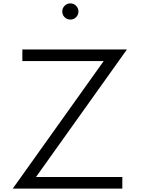

<svg xmlns="http://www.w3.org/2000/svg" viewBox="-20 -1118 833 1138"><path d="M55.5 0H705V-69H193.5L732.5 -825H112.5V-756H594.5ZM397 -1002Q417 -1002 431 -1016Q445 -1030 445 -1050Q445 -1069.5 431 -1083.8Q417 -1098 397 -1098Q377 -1098 363 -1083.8Q349 -1069.5 349 -1050Q349 -1030 363 -1016Q377 -1002 397 -1002Z"/></svg>

Font: Spartan
Style: Regular
Weight: 400
Designer: Matt Bailey, Mirko Velimirovic
Foundry: Matt Bailey
Version: Version 1.003; ttfautohint (v1.8.3)